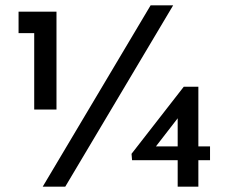

<svg xmlns="http://www.w3.org/2000/svg" viewBox="-20 -704 847 724"><path d="M548 -684 141 0H226L633 -684ZM193 -291V-660H50V-579H109V-291ZM772 -152H728V-377H673L476 -124L478 -100H650V0H728V-100H772ZM568 -152 650 -258V-152Z"/></svg>

Font: Hejaz
Style: Regular
Weight: 400
Designer: Bandar Raffah (Arabic) and Santiago Orozco (Latin)
Foundry: Caramella and Typemade
Version: Version 1.010;hotconv 1.0.109;makeotfexe 2.5.65596